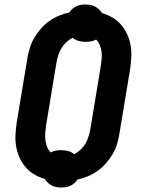

<svg xmlns="http://www.w3.org/2000/svg" viewBox="-20 -792 640 849"><path d="M252 37Q241 37 229.5 35Q218 33 208.5 28Q199 23 191 15.5Q183 8 178 -1Q153 -8 131 -21Q109 -34 93 -53Q77 -72 66.5 -95Q56 -118 51.5 -144Q47 -170 48.5 -197Q50 -224 54 -251L101 -534Q105 -558 112 -580.5Q119 -603 131.5 -624.5Q144 -646 160.5 -665Q177 -684 197.5 -698.5Q218 -713 240.5 -722.5Q263 -732 287 -737Q292 -746 300.5 -753Q309 -760 318.5 -764.5Q328 -769 338 -770.5Q348 -772 358 -772Q369 -772 380 -770Q391 -768 400.5 -763Q410 -758 418 -750.5Q426 -743 431 -734Q456 -727 478 -714Q500 -701 516 -682Q532 -663 542.5 -640Q553 -617 557.5 -591Q562 -565 560.5 -538Q559 -511 555 -484L508 -201Q504 -177 497.5 -154.5Q491 -132 478 -110.5Q465 -89 448.5 -70Q432 -51 411.5 -36.5Q391 -22 368.5 -12.5Q346 -3 322 2Q317 11 309 18Q301 25 291 29.5Q281 34 271.5 35.5Q262 37 252 37ZM308 -110Q323 -118 336 -130Q349 -142 357.5 -156.5Q366 -171 371 -186.5Q376 -202 379 -218L426 -502Q428 -517 429.5 -533Q431 -549 429 -564Q427 -579 421 -593Q415 -607 405 -617Q394 -611 382 -609Q370 -607 358 -607Q342 -607 327.5 -611Q313 -615 301 -625Q286 -617 273 -605Q260 -593 251.5 -578.5Q243 -564 238 -548.5Q233 -533 230 -517L183 -233Q181 -218 180 -202Q179 -186 181 -171Q183 -156 188.5 -142Q194 -128 204 -118Q215 -124 227 -126Q239 -128 251 -128Q267 -128 282 -124Q297 -120 308 -110Z"/></svg>

Font: Iosevka Aile Heavy
Style: Italic
Weight: 900
Italic angle: -9°
Designer: Belleve Invis
Foundry: Belleve Invis
Version: Version 31.1.0; ttfautohint (v1.8.4)